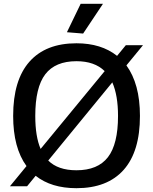

<svg xmlns="http://www.w3.org/2000/svg" viewBox="-20 -977 803 1007"><path d="M331 -808 403 -957H520L416 -801ZM165 -369Q165 -261 193 -196L529 -604Q476 -656 381 -656Q270 -656 217.5 -587.5Q165 -519 165 -369ZM381 -84Q493 -84 546 -152.5Q599 -221 599 -369Q599 -477 569 -545L233 -135Q284 -84 381 -84ZM119 -106Q49 -202 49 -369Q49 -557 134.5 -653.5Q220 -750 381 -750Q511 -750 594 -684L640 -740H730L643 -634Q678 -586 696 -520Q714 -454 714 -369Q714 -182 628.5 -86Q543 10 381 10Q249 10 167 -55L122 0H32Z"/></svg>

Font: EncodeSans
Style: Medium
Weight: 500
Designer: Pablo Impallari, Andres Torresi
Foundry: Pablo Impallari, Andres Torresi
Version: Version 1.000; ttfautohint (v1.4.1)